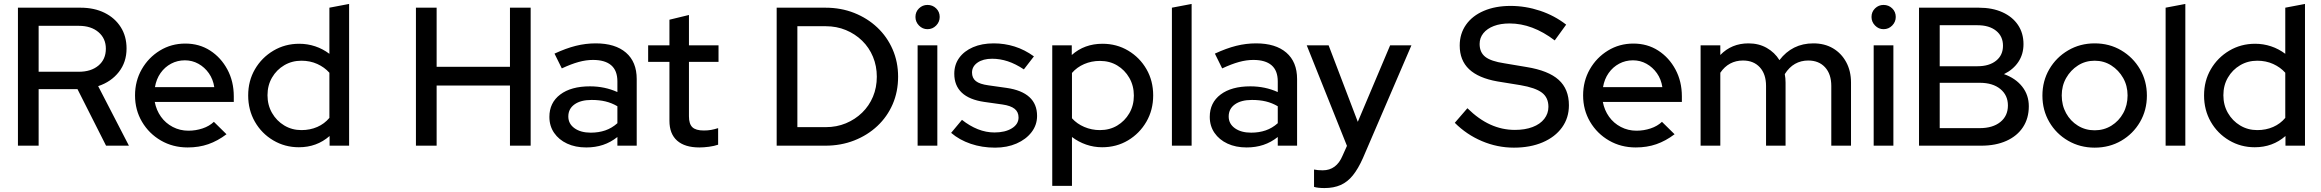

<svg xmlns="http://www.w3.org/2000/svg" viewBox="-20 -739 11772 974"><path d="M71 0V-700H388Q458 -700 510.5 -674Q563 -648 592.5 -601.5Q622 -555 622 -493Q622 -424 583 -374Q544 -324 478 -302L634 0H518L373 -287H176V0ZM176 -375H380Q442 -375 479.5 -406.5Q517 -438 517 -492Q517 -544 479.5 -576Q442 -608 380 -608H176Z M932 9Q857 9 796.5 -26Q736 -61 700.5 -121Q665 -181 665 -255Q665 -328 699 -387.5Q733 -447 791 -482.5Q849 -518 920 -518Q991 -518 1046 -482.5Q1101 -447 1133.5 -386.5Q1166 -326 1166 -250V-222H765Q773 -180 796.5 -147Q820 -114 856.5 -95Q893 -76 936 -76Q973 -76 1007.5 -87.5Q1042 -99 1065 -121L1129 -58Q1084 -24 1036.5 -7.5Q989 9 932 9ZM766 -297H1067Q1061 -337 1039.5 -367.5Q1018 -398 986.5 -415.5Q955 -433 918 -433Q880 -433 848 -416Q816 -399 794.5 -368.5Q773 -338 766 -297Z M1496 8Q1425 8 1366 -27Q1307 -62 1273 -121.5Q1239 -181 1239 -255Q1239 -329 1273.5 -388Q1308 -447 1367 -482Q1426 -517 1498 -517Q1540 -517 1579 -504Q1618 -491 1651 -466V-700L1751 -719V0H1652V-49Q1587 8 1496 8ZM1509 -79Q1553 -79 1589.5 -95Q1626 -111 1651 -141V-370Q1626 -398 1589.5 -414.5Q1553 -431 1509 -431Q1461 -431 1422 -408Q1383 -385 1360 -345.5Q1337 -306 1337 -256Q1337 -206 1360 -166Q1383 -126 1422 -102.5Q1461 -79 1509 -79Z M2090 0V-700H2195V-400H2567V-700H2672V0H2567V-305H2195V0Z M2954 9Q2899 9 2857 -10.5Q2815 -30 2791 -65Q2767 -100 2767 -146Q2767 -218 2822 -259.5Q2877 -301 2973 -301Q3048 -301 3112 -272V-326Q3112 -381 3080.5 -408Q3049 -435 2988 -435Q2953 -435 2915 -424.5Q2877 -414 2830 -392L2793 -467Q2851 -494 2901 -506.5Q2951 -519 3002 -519Q3101 -519 3155.5 -472Q3210 -425 3210 -338V0H3112V-44Q3078 -17 3039 -4Q3000 9 2954 9ZM2863 -148Q2863 -111 2894.5 -88.5Q2926 -66 2977 -66Q3017 -66 3050.5 -77.5Q3084 -89 3112 -114V-200Q3083 -217 3051.5 -224.5Q3020 -232 2981 -232Q2926 -232 2894.5 -209.5Q2863 -187 2863 -148Z M3528 9Q3454 9 3415 -25.5Q3376 -60 3376 -126V-425H3268V-509H3376V-639L3475 -663V-509H3625V-425H3475V-149Q3475 -110 3492.5 -93.5Q3510 -77 3550 -77Q3571 -77 3587.5 -80Q3604 -83 3623 -89V-5Q3603 2 3576.5 5.5Q3550 9 3528 9Z M4025 -94H4169Q4224 -94 4271 -113.5Q4318 -133 4353.5 -167.5Q4389 -202 4408.5 -248.5Q4428 -295 4428 -350Q4428 -404 4408.5 -451Q4389 -498 4353.5 -532.5Q4318 -567 4271 -586.5Q4224 -606 4169 -606H4025ZM3920 0V-700H4167Q4246 -700 4313 -673.5Q4380 -647 4430 -600Q4480 -553 4508 -489Q4536 -425 4536 -350Q4536 -274 4508.5 -210.5Q4481 -147 4431 -100Q4381 -53 4313.5 -26.5Q4246 0 4167 0Z M4635 0V-509H4735V0ZM4685 -591Q4660 -591 4642 -609.5Q4624 -628 4624 -653Q4624 -679 4642 -696.5Q4660 -714 4685 -714Q4711 -714 4729 -696.5Q4747 -679 4747 -653Q4747 -628 4729 -609.5Q4711 -591 4685 -591Z M5028 10Q4962 10 4904.5 -9.5Q4847 -29 4805 -65L4860 -131Q4899 -100 4940.5 -83.5Q4982 -67 5025 -67Q5079 -67 5113 -88Q5147 -109 5147 -143Q5147 -171 5127 -187Q5107 -203 5065 -209L4973 -222Q4897 -233 4859 -269Q4821 -305 4821 -365Q4821 -411 4846 -445.5Q4871 -480 4916 -499.5Q4961 -519 5021 -519Q5076 -519 5127 -503Q5178 -487 5225 -453L5174 -387Q5132 -415 5092.5 -428Q5053 -441 5013 -441Q4967 -441 4939 -421.5Q4911 -402 4911 -371Q4911 -343 4930.5 -327.5Q4950 -312 4995 -306L5087 -293Q5163 -282 5202 -246.5Q5241 -211 5241 -151Q5241 -105 5213 -68.5Q5185 -32 5137 -11Q5089 10 5028 10Z M5318 204V-509H5417V-460Q5481 -517 5573 -517Q5645 -517 5703.5 -482Q5762 -447 5796 -388Q5830 -329 5830 -255Q5830 -181 5795.5 -121.5Q5761 -62 5702.5 -27Q5644 8 5571 8Q5529 8 5490 -5.5Q5451 -19 5418 -44V204ZM5560 -79Q5609 -79 5647.5 -102Q5686 -125 5709 -164.5Q5732 -204 5732 -254Q5732 -304 5709 -344Q5686 -384 5647.5 -407Q5609 -430 5560 -430Q5517 -430 5480 -414Q5443 -398 5418 -369V-139Q5443 -111 5480.5 -95Q5518 -79 5560 -79Z M5925 0V-700L6025 -719V0Z M6304 9Q6249 9 6207 -10.5Q6165 -30 6141 -65Q6117 -100 6117 -146Q6117 -218 6172 -259.5Q6227 -301 6323 -301Q6398 -301 6462 -272V-326Q6462 -381 6430.5 -408Q6399 -435 6338 -435Q6303 -435 6265 -424.5Q6227 -414 6180 -392L6143 -467Q6201 -494 6251 -506.5Q6301 -519 6352 -519Q6451 -519 6505.5 -472Q6560 -425 6560 -338V0H6462V-44Q6428 -17 6389 -4Q6350 9 6304 9ZM6213 -148Q6213 -111 6244.5 -88.5Q6276 -66 6327 -66Q6367 -66 6400.5 -77.5Q6434 -89 6462 -114V-200Q6433 -217 6401.5 -224.5Q6370 -232 6331 -232Q6276 -232 6244.5 -209.5Q6213 -187 6213 -148Z M6699 215Q6683 215 6669 213.5Q6655 212 6646 209V121Q6664 125 6690 125Q6760 125 6791 50L6813 1L6609 -509H6720L6868 -121L7032 -509H7140L6894 63Q6870 117 6843 150.5Q6816 184 6781 199.5Q6746 215 6699 215Z M7660 10Q7576 10 7498 -23Q7420 -56 7360 -116L7424 -190Q7481 -134 7540.5 -107Q7600 -80 7665 -80Q7716 -80 7754.5 -94.5Q7793 -109 7814 -136Q7835 -163 7835 -197Q7835 -244 7802 -269Q7769 -294 7693 -307L7576 -326Q7480 -343 7432.5 -388Q7385 -433 7385 -508Q7385 -568 7417 -613.5Q7449 -659 7507.5 -684Q7566 -709 7643 -709Q7719 -709 7792.5 -684.5Q7866 -660 7925 -614L7867 -534Q7754 -620 7638 -620Q7592 -620 7558 -607Q7524 -594 7505 -570.5Q7486 -547 7486 -516Q7486 -473 7515 -450.5Q7544 -428 7611 -418L7724 -399Q7835 -381 7887 -334Q7939 -287 7939 -205Q7939 -141 7904 -92.5Q7869 -44 7806 -17Q7743 10 7660 10Z M8278 9Q8203 9 8142.5 -26Q8082 -61 8046.5 -121Q8011 -181 8011 -255Q8011 -328 8045 -387.5Q8079 -447 8137 -482.5Q8195 -518 8266 -518Q8337 -518 8392 -482.5Q8447 -447 8479.5 -386.5Q8512 -326 8512 -250V-222H8111Q8119 -180 8142.5 -147Q8166 -114 8202.5 -95Q8239 -76 8282 -76Q8319 -76 8353.5 -87.5Q8388 -99 8411 -121L8475 -58Q8430 -24 8382.5 -7.5Q8335 9 8278 9ZM8112 -297H8413Q8407 -337 8385.5 -367.5Q8364 -398 8332.5 -415.5Q8301 -433 8264 -433Q8226 -433 8194 -416Q8162 -399 8140.5 -368.5Q8119 -338 8112 -297Z M8607 0V-509H8707V-460Q8764 -519 8850 -519Q8902 -519 8942.5 -496Q8983 -473 9007 -434Q9039 -476 9082 -497.5Q9125 -519 9179 -519Q9236 -519 9278.5 -494Q9321 -469 9345.5 -424Q9370 -379 9370 -320V0H9270V-303Q9270 -363 9238.5 -397.5Q9207 -432 9153 -432Q9116 -432 9086 -415Q9056 -398 9034 -363Q9036 -353 9037 -342Q9038 -331 9038 -320V0H8939V-303Q8939 -363 8907.5 -397.5Q8876 -432 8822 -432Q8786 -432 8757 -416.5Q8728 -401 8707 -370V0Z M9485 0V-509H9585V0ZM9535 -591Q9510 -591 9492 -609.5Q9474 -628 9474 -653Q9474 -679 9492 -696.5Q9510 -714 9535 -714Q9561 -714 9579 -696.5Q9597 -679 9597 -653Q9597 -628 9579 -609.5Q9561 -591 9535 -591Z M9715 0V-700H10018Q10087 -700 10138 -677Q10189 -654 10217 -612.5Q10245 -571 10245 -515Q10245 -464 10219 -425Q10193 -386 10146 -363Q10205 -342 10238.5 -299.5Q10272 -257 10272 -200Q10272 -139 10242.5 -94Q10213 -49 10158.5 -24.5Q10104 0 10031 0ZM9820 -403H10012Q10071 -403 10106 -431Q10141 -459 10141 -507Q10141 -555 10106 -583Q10071 -611 10012 -611H9820ZM9820 -89H10023Q10089 -89 10127.5 -120Q10166 -151 10166 -204Q10166 -256 10127.5 -287.5Q10089 -319 10023 -319H9820Z M10606 10Q10532 10 10471.5 -25Q10411 -60 10376 -120Q10341 -180 10341 -254Q10341 -328 10376 -388Q10411 -448 10471.5 -483.5Q10532 -519 10606 -519Q10681 -519 10741 -483.5Q10801 -448 10836 -388Q10871 -328 10871 -254Q10871 -180 10836 -120Q10801 -60 10741 -25Q10681 10 10606 10ZM10606 -78Q10653 -78 10691 -101.5Q10729 -125 10751 -165Q10773 -205 10773 -255Q10773 -304 10750.5 -343.5Q10728 -383 10690.5 -407Q10653 -431 10606 -431Q10559 -431 10521.5 -407Q10484 -383 10461.5 -343.5Q10439 -304 10439 -255Q10439 -205 10461 -165Q10483 -125 10521 -101.5Q10559 -78 10606 -78Z M10966 0V-700L11066 -719V0Z M11418 8Q11347 8 11288 -27Q11229 -62 11195 -121.5Q11161 -181 11161 -255Q11161 -329 11195.5 -388Q11230 -447 11289 -482Q11348 -517 11420 -517Q11462 -517 11501 -504Q11540 -491 11573 -466V-700L11673 -719V0H11574V-49Q11509 8 11418 8ZM11431 -79Q11475 -79 11511.5 -95Q11548 -111 11573 -141V-370Q11548 -398 11511.5 -414.5Q11475 -431 11431 -431Q11383 -431 11344 -408Q11305 -385 11282 -345.5Q11259 -306 11259 -256Q11259 -206 11282 -166Q11305 -126 11344 -102.5Q11383 -79 11431 -79Z"/></svg>

Font: Red Hat Display SemiBold
Style: Regular
Weight: 600
Designer: Pentagram, MCKL
Foundry: Pentagram, MCKL
Version: Version 1.023